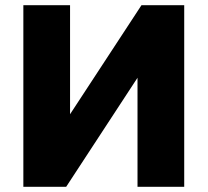

<svg xmlns="http://www.w3.org/2000/svg" viewBox="-20 -720 800 740"><path d="M70 0V-700H250V-279.7L525.3 -700H690V0H510V-420.3L235 0Z"/></svg>

Font: Golos Text
Style: Regular
Weight: 400
Designer: A.Korolkova, Vitaly Kuzmin
Foundry: ParaType Ltd
Version: Version 2.004